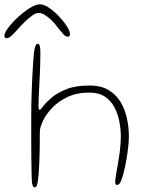

<svg xmlns="http://www.w3.org/2000/svg" viewBox="-105 -824 664 870"><path d="M52.5 25Q47 25 43.5 17.5Q40 10 39 -9.5Q38.5 -22 38 -47Q37.5 -72 37 -108Q36.5 -144 36.5 -189.5Q36.5 -235 36.5 -288.5Q36.5 -318 37 -350.2Q37.5 -382.5 38.8 -414.8Q40 -447 41.5 -477.5Q43 -508 44.8 -534.5Q46.5 -561 48.5 -581Q51 -605 55.8 -615.5Q60.5 -626 65.5 -626Q72.5 -626 75.2 -616Q78 -606 78 -581.5Q78 -561 77.2 -534.5Q76.5 -508 75.2 -480Q74 -452 72.5 -425.5Q71 -399 70.2 -378Q69.5 -357 69.5 -345.5Q69.5 -326 75 -326Q78.5 -326 90.8 -342.8Q103 -359.5 128.5 -381.2Q154 -403 195.8 -419.8Q237.5 -436.5 300 -436.5Q353.5 -436.5 388.2 -415.2Q423 -394 442.8 -359.5Q462.5 -325 470.8 -284.8Q479 -244.5 479 -206.5Q479 -186.5 476 -158.5Q473 -130.5 467.8 -100.5Q462.5 -70.5 456 -44Q449.5 -17.5 442 -1Q438.5 7 434.2 10.5Q430 14 424.5 14Q420.5 14 418.8 9.8Q417 5.5 417 0.5Q417 -10 420.8 -32.5Q424.5 -55 429.8 -84.5Q435 -114 438.8 -145.8Q442.5 -177.5 442.5 -206Q442.5 -237.5 436 -272Q429.5 -306.5 414 -336.8Q398.5 -367 370.8 -385.8Q343 -404.5 300 -404.5Q244 -404.5 201.8 -384.8Q159.5 -365 131.5 -335.5Q103.5 -306 89.5 -276.2Q75.5 -246.5 75.5 -227Q75.5 -186.5 75 -152Q74.5 -117.5 73.2 -89.8Q72 -62 70.5 -41.5Q69 -21 67 -7.5Q65 9.5 61.5 17.2Q58 25 52.5 25ZM-74.5 -651Q-85 -651 -85 -662Q-85 -675 -67.5 -698.5Q-50 -722 -23.5 -746.2Q3 -770.5 30 -787.5Q57 -804.5 75.5 -804.5Q94 -804.5 117.2 -788.8Q140.5 -773 162.2 -750Q184 -727 198 -704.8Q212 -682.5 212 -669.5Q212 -664 209.5 -660.8Q207 -657.5 203 -657.5Q193 -657.5 183 -668Q173 -678.5 154 -703Q141.5 -719.5 126.8 -733.8Q112 -748 97.2 -756.8Q82.5 -765.5 69.5 -765.5Q58.5 -765.5 42.5 -754.5Q26.5 -743.5 8.8 -726.5Q-9 -709.5 -25.5 -690.5Q-46 -667.5 -56 -659.2Q-66 -651 -74.5 -651Z"/></svg>

Font: Gluten Thin Thin
Style: Regular
Weight: 250
Version: Version 1.300